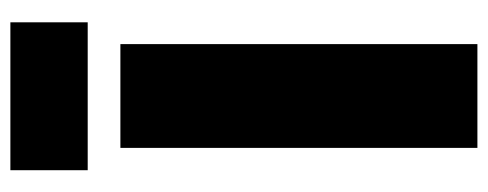

<svg xmlns="http://www.w3.org/2000/svg" viewBox="-305 -635 940 370"><g transform="rotate(-90 165.0 -450.0)"><path d="M65 -688H265V0H65ZM22 -900H307V-751H22Z"/></g></svg>

Font: Saira Stencil One
Style: Regular
Weight: 400
Designer: Hector Gatti with collaboration of the Omnibus-Type team
Foundry: Omnibus-Type
Version: Version 1.004